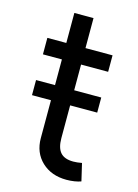

<svg xmlns="http://www.w3.org/2000/svg" viewBox="-107 -736 576 803"><g transform="rotate(15 181.5 -334.5)"><path d="M31.2 -297.9V-363.3H313.5V-297.9ZM113.3 -675.8H196.3V-156.2Q196.3 -113.8 213.9 -94Q231.4 -74.2 269.5 -74.2Q277.8 -74.2 286.9 -75.2Q295.9 -76.2 306.6 -78.1L324.2 -2.9Q312.5 1.5 295.7 4.2Q278.8 6.8 261.7 6.8Q195.8 6.8 154.5 -32.2Q113.3 -71.3 113.3 -133.8ZM313.5 -545.9V-474.6H31.2V-545.9Z"/></g></svg>

Font: GitLab Sans
Style: Regular
Weight: 400
Designer: Rasmus Andersson
Foundry: Modifications by GitLab B.V., manufactured by rsms
Version: Version 4.000;git-c8fb6b7